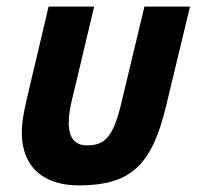

<svg xmlns="http://www.w3.org/2000/svg" viewBox="-20 -546 600 581"><path d="M220 15Q164 15 125 -4Q86 -23 66 -59Q46 -95 46 -144Q46 -167 50 -191.5Q54 -216 60 -242L127 -526H265L198 -245Q194 -229 191 -210.5Q188 -192 188 -172Q188 -155 193 -139.5Q198 -124 210.5 -115Q223 -106 244 -106Q275 -106 293.5 -119.5Q312 -133 325 -163Q338 -193 349 -242L417 -526H555L483 -227Q467 -159 445.5 -112.5Q424 -66 393.5 -38Q363 -10 320.5 2.5Q278 15 220 15Z"/></svg>

Font: Ubuntu Sans Mono
Style: Italic
Weight: 400
Italic angle: -13.5°
Monospace: yes
Designer: Dalton Maag Ltd
Foundry: Dalton Maag Ltd
Version: Version 1.006